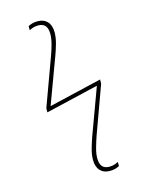

<svg xmlns="http://www.w3.org/2000/svg" viewBox="-140 -852 881 1145"><g transform="rotate(-15 300.0 -279.0)"><path d="M393 208Q355 208 333.5 184.5Q312 161 312 118Q312 86 322.5 49.5Q333 13 344 -18L449 -303L123 -226V-251L230 -543Q241 -572 251 -608.5Q261 -645 261 -674Q261 -741 204 -741Q186 -741 172 -736.5Q158 -732 148 -726V-752Q158 -757 172 -761.5Q186 -766 207 -766Q245 -766 266.5 -742.5Q288 -719 288 -676Q288 -644 278 -608Q268 -572 256 -540L151 -257L477 -334V-309L370 -15Q360 14 349.5 50.5Q339 87 339 116Q339 183 396 183Q414 183 428 178.5Q442 174 452 168V194Q442 199 428 203.5Q414 208 393 208Z"/></g></svg>

Font: Noto Sans Mono Thin
Style: Regular
Weight: 100
Designer: Monotype Design Team
Foundry: Monotype Imaging Inc.
Version: Version 2.014